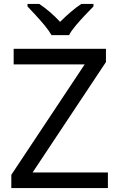

<svg xmlns="http://www.w3.org/2000/svg" viewBox="-20 -964 612 984"><path d="M533 0H38V-68L414 -634H50V-714H523V-646L147 -80H533ZM244 -784Q231 -807 209 -833.5Q187 -860 163 -886Q139 -912 121 -931V-944H181Q207 -927 235 -903Q263 -879 288 -852Q315 -879 343 -903Q371 -927 397 -944H459V-931Q440 -912 415.5 -886Q391 -860 368.5 -833.5Q346 -807 334 -784Z"/></svg>

Font: Noto Sans Linear A
Style: Regular
Weight: 400
Designer: Monotype Design Team
Foundry: Monotype Imaging Inc.
Version: Version 2.002; ttfautohint (v1.8.4.7-5d5b)